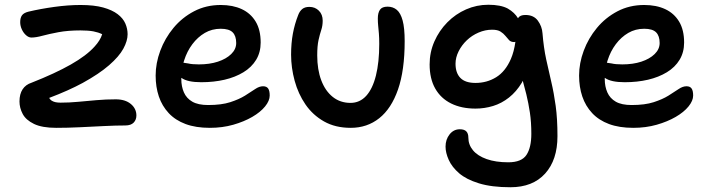

<svg xmlns="http://www.w3.org/2000/svg" viewBox="-20 -528 2984 808"><path d="M217 10Q157 10 123 -6.5Q89 -23 75.5 -48.5Q62 -74 62 -101Q62 -132 75 -152Q88 -172 113 -180Q212 -219 278 -256.5Q344 -294 378 -332Q402 -358 410 -384Q394 -392 373 -396Q351 -400 319 -400Q266 -400 226 -392.5Q186 -385 158.5 -377.5Q131 -370 112 -370Q101 -370 90 -379.5Q79 -389 72 -404Q65 -419 65 -435Q65 -453 72.5 -463.5Q80 -474 100 -479Q151 -491 209 -499Q267 -507 319 -507Q376 -507 414 -496.5Q452 -486 475 -468.5Q498 -451 507.5 -429Q517 -407 517 -384Q517 -356 499 -323Q481 -290 439 -253.5Q397 -217 328 -179Q269 -147 187 -116Q192 -107 200 -103Q212 -96 235 -96Q271 -96 308.5 -99.5Q346 -103 386 -106.5Q426 -110 467 -110Q507 -110 530.5 -90.5Q554 -71 554 -42Q554 -24 542.5 -12Q531 0 507 0Q468 0 418 2.5Q368 5 316 7.5Q264 10 217 10Z M863 10Q804 10 761 -6Q718 -22 690 -52Q662 -82 648.5 -122Q635 -162 635 -210Q635 -262 654.5 -314.5Q674 -367 710 -410.5Q746 -454 796.5 -480.5Q847 -507 909 -507Q960 -507 997.5 -489.5Q1035 -472 1056 -437Q1077 -402 1077 -349Q1077 -308 1058 -276.5Q1039 -245 1004.5 -224Q970 -203 925 -192.5Q880 -182 827 -182Q769 -182 744 -200Q743 -200 743 -200Q743 -197 743 -195Q743 -164 754 -139Q765 -114 789.5 -100Q814 -86 856 -86Q912 -86 949 -98Q986 -110 1011 -125.5Q1036 -141 1053.5 -153Q1071 -165 1087 -165Q1102 -165 1108.5 -155.5Q1115 -146 1115 -126Q1115 -104 1095.5 -80Q1076 -56 1041.5 -36Q1007 -16 961.5 -3Q916 10 863 10ZM752 -264Q761 -263 772 -261Q788 -257 817 -257Q862 -257 897 -268.5Q932 -280 953 -300.5Q974 -321 974 -347Q974 -377 959 -392Q944 -407 909 -407Q872 -407 842 -389.5Q812 -372 789.5 -342Q767 -312 755 -274Q753 -269 752 -264Z M1456 10Q1391 10 1343.5 -17Q1296 -44 1265.5 -88.5Q1235 -133 1220 -188Q1205 -243 1205 -298Q1205 -346 1212.5 -386.5Q1220 -427 1235 -465Q1241 -481 1252 -490Q1263 -499 1282 -499Q1306 -499 1322 -483Q1338 -467 1338 -441Q1338 -420 1332 -402Q1326 -384 1320.5 -359.5Q1315 -335 1315 -295Q1315 -235 1332 -190Q1349 -145 1380.5 -120Q1412 -95 1455 -95Q1494 -95 1521 -124.5Q1548 -154 1562 -210Q1576 -266 1576 -343Q1576 -369 1574.5 -387Q1573 -405 1571.5 -419.5Q1570 -434 1570 -450Q1570 -474 1579 -487Q1588 -500 1611 -500Q1634 -500 1650 -486.5Q1666 -473 1674.5 -441.5Q1683 -410 1683 -355Q1683 -232 1655 -151.5Q1627 -71 1576 -30.5Q1525 10 1456 10Z M2128 260Q2049 260 1995.5 243.5Q1942 227 1912 201Q1882 175 1868.5 145Q1855 115 1855 89Q1855 59 1872 37.5Q1889 16 1915 16Q1934 16 1942.5 25Q1951 34 1951 51Q1951 81 1970.5 104.5Q1990 128 2028 141.5Q2066 155 2119 155Q2175 155 2195.5 124Q2216 93 2216 35Q2216 -14 2210 -54Q2204 -94 2195 -131Q2187 -159 2180 -188Q2178 -184 2176 -180Q2153 -142 2122 -117.5Q2091 -93 2055 -82Q2019 -71 1981 -71Q1922 -71 1878.5 -92.5Q1835 -114 1811.5 -155.5Q1788 -197 1788 -257Q1788 -308 1808 -353.5Q1828 -399 1862.5 -434Q1897 -469 1941.5 -488.5Q1986 -508 2035 -508Q2087 -508 2117 -492Q2146 -475 2160 -451Q2160 -452 2161 -453Q2169 -465 2191 -465Q2226 -465 2243.5 -441Q2261 -417 2263 -388Q2268 -327 2278.5 -278.5Q2289 -230 2300 -183.5Q2311 -137 2318.5 -82.5Q2326 -28 2326 45Q2326 145 2274 202.5Q2222 260 2128 260ZM2149 -352Q2147 -351 2144 -351Q2130 -351 2122.5 -359Q2115 -367 2107 -377Q2099 -387 2086.5 -395Q2074 -403 2051 -403Q2022 -403 1994 -391Q1966 -379 1944.5 -358.5Q1923 -338 1910 -312Q1897 -286 1897 -260Q1897 -221 1917.5 -200Q1938 -179 1981 -179Q2029 -179 2068 -203Q2107 -227 2130 -280Q2143 -310 2149 -352Z M2645 10Q2586 10 2543 -6Q2500 -22 2472 -52Q2444 -82 2430.5 -122Q2417 -162 2417 -210Q2417 -262 2436.5 -314.5Q2456 -367 2492 -410.5Q2528 -454 2578.5 -480.5Q2629 -507 2691 -507Q2742 -507 2779.5 -489.5Q2817 -472 2838 -437Q2859 -402 2859 -349Q2859 -308 2840 -276.5Q2821 -245 2786.5 -224Q2752 -203 2707 -192.5Q2662 -182 2609 -182Q2551 -182 2526 -200Q2525 -200 2525 -200Q2525 -197 2525 -195Q2525 -164 2536 -139Q2547 -114 2571.5 -100Q2596 -86 2638 -86Q2694 -86 2731 -98Q2768 -110 2793 -125.5Q2818 -141 2835.5 -153Q2853 -165 2869 -165Q2884 -165 2890.5 -155.5Q2897 -146 2897 -126Q2897 -104 2877.5 -80Q2858 -56 2823.5 -36Q2789 -16 2743.5 -3Q2698 10 2645 10ZM2534 -264Q2543 -263 2554 -261Q2570 -257 2599 -257Q2644 -257 2679 -268.5Q2714 -280 2735 -300.5Q2756 -321 2756 -347Q2756 -377 2741 -392Q2726 -407 2691 -407Q2654 -407 2624 -389.5Q2594 -372 2571.5 -342Q2549 -312 2537 -274Q2535 -269 2534 -264Z"/></svg>

Font: Shantell Sans Light Medium
Style: Regular
Weight: 500
Version: Version 1.008;[ac192a2d6]